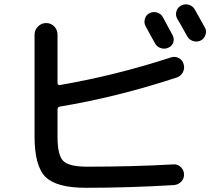

<svg xmlns="http://www.w3.org/2000/svg" viewBox="-20 -848 1040 898"><path d="M678.7 -786.1Q695.3 -794.9 714.4 -789.6Q733.4 -784.2 742.2 -766.6Q756.8 -739.3 787.1 -683.6Q795.9 -667 790.5 -649.9Q785.2 -632.8 767.6 -625Q752 -617.2 733.4 -622.6Q714.8 -627.9 706.1 -643.6Q698.2 -657.2 683.1 -684.6Q668 -711.9 661.1 -725.6Q652.3 -741.2 657.7 -759.8Q663.1 -778.3 678.7 -786.1ZM891.6 -802.7Q907.2 -774.4 938.5 -718.8Q947.3 -703.1 940.9 -684.6Q934.6 -666 918 -658.2Q901.4 -650.4 882.8 -656.2Q864.3 -662.1 855.5 -678.7Q816.4 -749 808.6 -760.7Q799.8 -777.3 805.2 -795.4Q810.5 -813.5 827.6 -822.3Q844.7 -831.1 863.3 -825.7Q881.8 -820.3 891.6 -802.7ZM381.8 30.3Q244.1 30.3 192.9 -20.5Q141.6 -71.3 141.6 -210V-685.5Q141.6 -708 157.7 -724.1Q173.8 -740.2 195.8 -740.2Q217.8 -740.2 233.4 -724.6Q249 -709 249 -685.5V-460Q249 -455.1 252.4 -452.1Q255.9 -449.2 259.8 -450.2Q520.5 -495.1 778.3 -579.1Q796.9 -585.9 814.9 -577.1Q833 -568.4 838.9 -548.3Q844.7 -528.3 835.4 -510.3Q826.2 -492.2 806.6 -485.4Q526.4 -393.6 260.7 -349.6Q249 -347.7 249 -336.9V-208Q249 -122.1 275.9 -95.2Q302.7 -68.4 388.7 -68.4Q601.6 -68.4 790 -79.1Q809.6 -81.1 824.7 -67.4Q839.8 -53.7 840.8 -33.7Q841.8 -13.7 828.1 1Q814.5 15.6 793.9 17.6Q584 30.3 381.8 30.3Z"/></svg>

Font: Rounded-X Mgen+ 1mn medium
Style: Regular
Weight: 500
Designer: [Source Han Sans]
Ryoko NISHIZUKA  (kana & ideographs); Paul D. Hunt (Latin, Greek & Cyrillic); Wenlong ZHANG  (bopomofo
Version: Version 1.059.20150602